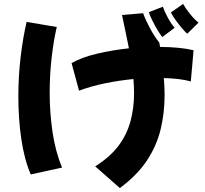

<svg xmlns="http://www.w3.org/2000/svg" viewBox="-20 -885 1040 974"><path d="M930 -714Q920 -722 903 -742Q886 -762 870 -784.5Q854 -807 847 -822L909 -865Q921 -843 943 -815.5Q965 -788 987 -770ZM803 -697Q795 -707 780.5 -730.5Q766 -754 753 -780.5Q740 -807 735 -823L806 -851Q814 -828 830.5 -797Q847 -766 866 -744ZM463 -41Q539 -89 581.5 -146Q624 -203 642 -270Q660 -337 660 -411Q660 -446 657 -484Q583 -477 511 -462Q439 -447 381 -425L343 -565Q396 -595 473.5 -613Q551 -631 634 -640Q626 -681 617 -723Q608 -765 599 -809L706 -818Q720 -780 742 -739.5Q764 -699 788 -669L792 -647Q898 -646 962 -630L948 -472Q919 -480 884.5 -484Q850 -488 811 -489Q815 -444 815 -403Q815 -313 795 -229.5Q775 -146 725.5 -71Q676 4 588 69ZM73 -396Q73 -496 84.5 -594Q96 -692 115 -774L268 -748Q252 -680 242 -593Q232 -506 232 -414Q232 -314 246.5 -215Q261 -116 295 -35L136 0Q103 -77 88 -180.5Q73 -284 73 -396Z"/></svg>

Font: Mochiy Pop One
Style: Regular
Weight: 400
Designer: FONTDASU
Foundry: FONTDASU / Google Inc. / Adobe
Version: Version 2.000